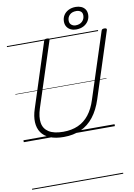

<svg xmlns="http://www.w3.org/2000/svg" viewBox="-170 -1387 1391 1988"><g transform="rotate(-10 525.0 -393.0)"><path d="M419 19Q332 19 273 -5.5Q214 -30 183.5 -75Q153 -120 150 -183Q147 -246 172 -321L390 -996Q393 -1006 400 -1010.5Q407 -1015 423 -1015Q437 -1015 443.5 -1010.5Q450 -1006 446 -995L225 -316Q197 -229 207.5 -166Q218 -103 271.5 -69Q325 -35 423 -35Q511 -35 578.5 -65Q646 -95 694 -156Q742 -217 771 -309L994 -996Q997 -1006 1003.5 -1010.5Q1010 -1015 1026 -1015Q1055 -1015 1049 -995L826 -305Q791 -197 734.5 -125Q678 -53 599.5 -17Q521 19 419 19ZM737 -1055Q707 -1055 681.5 -1067Q656 -1079 641 -1102Q626 -1125 626 -1157Q626 -1194 644 -1223Q662 -1252 695 -1269Q728 -1286 772 -1286Q803 -1286 829 -1275Q855 -1264 870.5 -1241.5Q886 -1219 886 -1186Q886 -1149 867 -1119Q848 -1089 815 -1072Q782 -1055 737 -1055ZM739 -1098Q784 -1098 809.5 -1123.5Q835 -1149 835 -1186Q835 -1216 816 -1229.5Q797 -1243 771 -1243Q725 -1243 700.5 -1218.5Q676 -1194 676 -1158Q676 -1129 695.5 -1113.5Q715 -1098 739 -1098ZM0 490H958V500H0ZM0 -20H958V0H0ZM0 -505H958V-500H0ZM0 -1010H958V-1000H0Z"/></g></svg>

Font: Playwrite US Trad Guides
Style: Regular
Weight: 400
Designer: Veronika Burian, José Scaglione
Foundry: TypeTogether
Version: Version 1.003